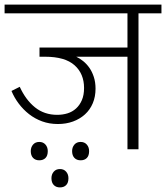

<svg xmlns="http://www.w3.org/2000/svg" viewBox="-30 -650 723 836"><path d="M302 -403Q317 -396 332 -384Q347 -372 359 -355Q371 -338 378.5 -315Q386 -292 386 -264Q386 -229 374 -200.5Q362 -172 340 -152Q318 -132 288 -121Q258 -110 222 -110Q185 -110 153.5 -121.5Q122 -133 96.5 -153Q71 -173 51.5 -199Q32 -225 20 -254L56 -272Q82 -215 122.5 -182.5Q163 -150 219 -150Q243 -150 264 -156.5Q285 -163 301 -177.5Q317 -192 326.5 -214Q336 -236 336 -267Q336 -329 294.5 -366Q253 -403 166 -403H142V-443H525V-592H-10V-630H673V-592H573V0H525V-403ZM194 126Q194 109 204 97.5Q214 86 231 86Q248 86 258 97.5Q268 109 268 126Q268 146 258 156Q248 166 231 166Q214 166 204 155.5Q194 145 194 126ZM104 8Q104 -9 114 -20.5Q124 -32 141 -32Q158 -32 168 -20.5Q178 -9 178 8Q178 28 168 38Q158 48 141 48Q124 48 114 37.5Q104 27 104 8ZM284 8Q284 -9 294 -20.5Q304 -32 321 -32Q338 -32 348 -20.5Q358 -9 358 8Q358 28 348 38Q338 48 321 48Q304 48 294 37.5Q284 27 284 8Z"/></svg>

Font: Mukta ExtraLight
Style: Regular
Weight: 275
Designer: Girish Dalvi and Yashodeep Gholap
Foundry: Ek Type
Version: Version 2.538;PS 1.002;hotconv 16.6.51;makeotf.lib2.5.65220;